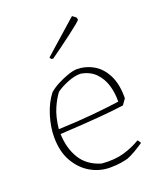

<svg xmlns="http://www.w3.org/2000/svg" viewBox="-131 -770 714 859"><g transform="rotate(-20 226.0 -340.5)"><path d="M245 7Q196 7 153 -17.5Q110 -42 82.5 -89.5Q55 -137 55 -207Q55 -255 71.5 -308Q88 -361 117 -398Q134 -413 158.5 -426Q183 -439 208.5 -448Q234 -457 252 -458Q295 -458 332 -437Q369 -416 391 -372Q413 -328 412 -262L393 -235Q354 -229 277 -222.5Q200 -216 87 -210Q89 -142 119.5 -92Q150 -42 215 -23Q276 -18 320.5 -31Q365 -44 401 -66L412 -50Q395 -38 372 -24.5Q349 -11 331 -4Q321 -1 298.5 3Q276 7 245 7ZM87 -233Q172 -236 248 -243Q324 -250 379 -258Q380 -298 369 -335.5Q358 -373 332 -399.5Q306 -426 263 -433Q236 -434 201 -420Q166 -406 145 -390Q127 -367 110 -328.5Q93 -290 87 -233ZM163 -540 157 -548 196 -583 309 -683 315 -688Q317 -688 322 -683.5Q327 -679 333 -675L335 -664Q335 -662 317.5 -647.5Q300 -633 273.5 -613Q247 -593 219 -572.5Q191 -552 171 -538Z"/></g></svg>

Font: Labrada ExtraLight
Style: Regular
Weight: 200
Designer: Mercedes Jáuregui
Foundry: Omnibus-Type Team
Version: Version 1.000; ttfautohint (v1.8.4.7-5d5b)